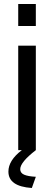

<svg xmlns="http://www.w3.org/2000/svg" viewBox="-20 -750 270 959"><path d="M71 -730H159V-620H71ZM71 0V-522H159V0Q81 60 81 95Q81 114 100.5 122.5Q120 131 159 133L139 189Q22 181 22 107Q22 51 89 0Z"/></svg>

Font: Raleway-v4020 Medium
Style: Regular
Weight: 500
Designer: Matt McInerney, Pablo Impallari, Rodrigo Fuenzalida
Foundry: Matt McInerney, Pablo Impallari, Rodrigo Fuenzalida
Version: Version 4.020;PS 004.020;hotconv 1.0.88;makeotf.lib2.5.64775